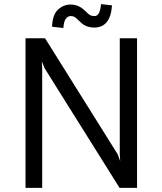

<svg xmlns="http://www.w3.org/2000/svg" viewBox="-20 -913 789 933"><path d="M197 -581 183 -615 185 -581V0H104V-727H199L552 -163L564 -130L562 -165V-727H646V0H561ZM233 -783Q235 -840 260.5 -865Q286 -890 322 -891Q359 -891 386 -867Q400 -855 410 -845Q420 -835 440 -835Q466 -835 471 -893L524 -887Q522 -855 514.5 -834.5Q507 -814 495 -801.5Q483 -789 468.5 -784Q454 -779 440 -779Q399 -779 375 -802Q361 -814 350.5 -824.5Q340 -835 323 -835Q310 -835 300 -822Q290 -809 288 -777Z"/></svg>

Font: Expletus Sans
Style: Regular
Weight: 400
Designer: Jasper de Waard
Foundry: Designtown
Version: Version 7.028